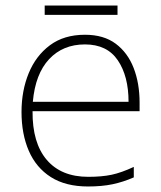

<svg xmlns="http://www.w3.org/2000/svg" viewBox="-20 -666 585 696"><path d="M288 -540Q356 -540 399.5 -507.5Q443 -475 464.5 -419.5Q486 -364 486 -294V-263H98Q97 -148 149.5 -86.5Q202 -25 300 -25Q349 -25 384.5 -32.5Q420 -40 465 -61V-23Q426 -6 387.5 2Q349 10 299 10Q218 10 164.5 -24Q111 -58 84.5 -119Q58 -180 58 -260Q58 -337 84 -400.5Q110 -464 161 -502Q212 -540 288 -540ZM288 -505Q208 -505 158 -451.5Q108 -398 99 -297H446Q446 -390 407 -447.5Q368 -505 288 -505ZM406 -646V-612H142V-646Z"/></svg>

Font: Noto Sans Bengali ExtraLight
Style: Regular
Weight: 200
Designer: Jelle Bosma - Monotype Design Team
Foundry: Monotype Imaging Inc.
Version: Version 2.003; ttfautohint (v1.8.4.7-5d5b)